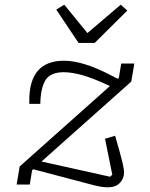

<svg xmlns="http://www.w3.org/2000/svg" viewBox="-20 -787 640 819"><path d="M439 12Q422 12 402.5 8Q383 4 357 -3L122 -65L117 -61L107 0H51L64 -77L449 -420Q376 -454 331 -466.5Q286 -479 252 -479Q195 -479 174 -445Q153 -411 152 -344H105V-359Q105 -528 253 -528Q334 -528 453 -466L482 -451L487 -455L497 -516H553L540 -439L157 -98L450 -33L459 -42L428 -195L471 -208L489 -145Q497 -116 503 -91.5Q509 -67 509 -49Q509 -26 491.5 -7Q474 12 439 12ZM315 -604 220 -746 254 -767 353 -646 495 -767 523 -742 384 -604Z"/></svg>

Font: IBM Plex Mono Light
Style: Italic
Weight: 300
Italic angle: -9°
Monospace: yes
Designer: Mike Abbink, Paul van der Laan, Pieter van Rosmalen
Foundry: Bold Monday
Version: Version 2.3